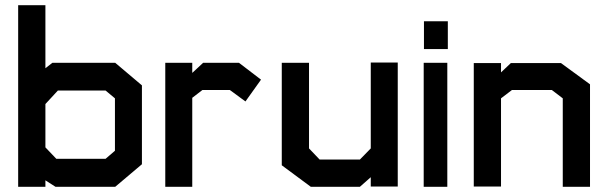

<svg xmlns="http://www.w3.org/2000/svg" viewBox="-20 -720 2334 740"><path d="M424 0H194L155 -25V0H50V-700H155V-457L182 -478H424L527 -391V-87ZM423 -341 387 -371H203L155 -319V-152L197 -108H387L423 -139Z M926 -329 866 -373H760L721 -343V0H617V-478H721V-439L763 -478H901L986 -413Z M1409 -1V-37L1367 0H1178L1066 -83V-478H1171V-148L1212 -105H1367L1409 -148V-479H1513V-1Z M1614 -531V-638H1706V-531ZM1613 0V-478H1704V0Z M2149 0V-341L2107 -373H1953L1911 -341V-1H1806V-477H1911V-441L1949 -477H2142L2254 -395V0Z"/></svg>

Font: Turret Road ExtraBold
Style: Regular
Weight: 800
Designer: Noponies
Foundry: Noponies
Version: Version 1.001; ttfautohint (v1.8)